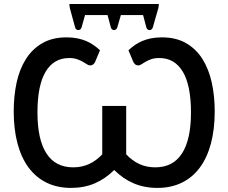

<svg xmlns="http://www.w3.org/2000/svg" viewBox="-20 -910 1116 938"><path d="M607.5 -664.5Q622 -678 638.8 -689.8Q655.5 -701.5 675.2 -709.8Q695 -718 718.8 -722.8Q742.5 -727.5 770.5 -727.5Q840 -727.5 889 -699.2Q938 -671 969 -621.8Q1000 -572.5 1014.5 -506.8Q1029 -441 1029 -366Q1029 -278.5 1010.5 -209Q992 -139.5 956.2 -91.2Q920.5 -43 868.2 -17.5Q816 8 749 8Q684.5 8 632.5 -14.5Q580.5 -37 538 -79.5Q495.5 -37 443.5 -14.5Q391.5 8 327 8Q260 8 207.8 -17.5Q155.5 -43 119.8 -91.2Q84 -139.5 65.5 -209Q47 -278.5 47 -366Q47 -441 61.2 -506.8Q75.5 -572.5 106.8 -621.8Q138 -671 187 -699.2Q236 -727.5 305.5 -727.5Q333.5 -727.5 357.2 -722.8Q381 -718 400.8 -709.8Q420.5 -701.5 437.2 -689.8Q454 -678 468.5 -664.5L444 -606Q438 -596.5 432.8 -593.5Q427.5 -590.5 420 -590.5Q413 -590.5 404.8 -596Q396.5 -601.5 384.8 -608.2Q373 -615 356.8 -620.8Q340.5 -626.5 317.5 -626.5Q243 -626.5 203 -559.8Q163 -493 163 -360.5Q163 -228.5 206.8 -160.5Q250.5 -92.5 337.5 -92.5Q381 -92.5 416 -109Q451 -125.5 479.5 -156V-392.5H596.5V-156Q625 -125.5 660 -109Q695 -92.5 738.5 -92.5Q825.5 -92.5 869.2 -160.5Q913 -228.5 913 -360.5Q913 -493 873 -559.8Q833 -626.5 758.5 -626.5Q735 -626.5 718.8 -620.8Q702.5 -615 691 -608.2Q679.5 -601.5 671.2 -596Q663 -590.5 656 -590.5Q648.5 -590.5 643.2 -593.5Q638 -596.5 632 -606ZM756 -890.5Q756 -884 755.2 -879.8Q754.5 -875.5 753.5 -870L726.5 -776Q724.5 -769.5 720 -766.2Q715.5 -763 710.5 -763Q705.5 -763 701.2 -766.2Q697 -769.5 695 -776L679 -836.5H570.5L553 -776Q551 -769.5 546.5 -766.2Q542 -763 537 -763Q532 -763 527.8 -766.2Q523.5 -769.5 521.5 -776L505.5 -836.5H395.5L378.5 -776Q376.5 -769.5 372 -766.2Q367.5 -763 362.5 -763Q357.5 -763 353.2 -766.2Q349 -769.5 347 -776L321.5 -869.5Q320.5 -874.5 319.8 -879.2Q319 -884 319 -890.5Z"/></svg>

Font: Lato 2
Style: Regular
Weight: 600
Designer: Lukasz Dziedzic with Adam Twardoch and Botio Nikoltchev
Foundry: tyPoland Lukasz Dziedzic
Version: Version 2.015; 2015-08-06; http://www.latofonts.com/